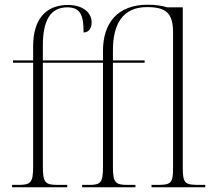

<svg xmlns="http://www.w3.org/2000/svg" viewBox="-20 -791 896 811"><path d="M31 0H264V-10H226C171 -10 161 -18 161 -90V-526H415V-86C415 -19 405 -10 356 -10H327V0H552V-10H519C468 -10 457 -19 457 -86V-526H591V-536H457V-578C457 -688 497 -761 601 -761C682 -761 711 -735 711 -654V-83C711 -15 702 -10 641 -10H620V0H847V-10H824C761 -10 752 -15 752 -84V-760H686C665 -767 636 -771 603 -771C478 -771 415 -695 415 -576V-536H161V-599C161 -705 193 -760 264 -760C321 -760 333 -725 333 -654C353 -654 367 -668 367 -697C367 -737 331 -770 267 -770C173 -770 120 -709 120 -596V-536H35V-526H120V-89C120 -18 110 -10 55 -10H31Z"/></svg>

Font: Noto Serif Display SemiCondensed ExtraLight
Style: Regular
Weight: 200
Width: 4
Designer: Monotype Design Team
Foundry: Monotype Imaging Inc.
Version: Version 2.009